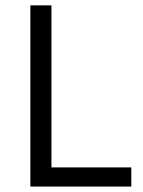

<svg xmlns="http://www.w3.org/2000/svg" viewBox="-20 -685 524 705"><path d="M462.1 0H91.5V-665.3H168.9V-70.3H462.1Z"/></svg>

Font: Khula
Style: Regular
Weight: 400
Designer: Erin McLaughlin, Steve Matteson
Version: Version 1.000;PS 1.0;hotconv 1.0.72;makeotf.lib2.5.5900; ttf